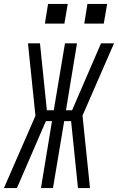

<svg xmlns="http://www.w3.org/2000/svg" viewBox="-45 -955 599 975"><path d="M-25 0 135 -367 97 -735H158L193 -395H228L285 -735H346L290 -395H321L468 -735H534L374 -368L412 0H351L316 -340H281L224 0H163L219 -340H188L41 0ZM482 -835H383L399 -935H499ZM183 -835 199 -935H299L282 -835Z"/></svg>

Font: Iosevka SS04 Light
Style: Italic
Weight: 300
Italic angle: -9°
Monospace: yes
Designer: Belleve Invis
Foundry: Belleve Invis
Version: Version 19.0.0; ttfautohint (v1.8.4)